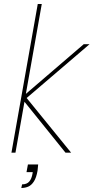

<svg xmlns="http://www.w3.org/2000/svg" viewBox="-20 -760 466 956"><path d="M119 59H170Q169 66 168.5 74.5Q168 83 167 90Q161 125 148.5 144Q136 163 120 169.5Q104 176 86 176L90 158Q114 158 126 143.5Q138 129 142 104L143 97H112ZM37 0 168 -740H188L57 0ZM86 -273 397 -540H426L94 -256V-295L334 0H306Z"/></svg>

Font: Poppins Variable
Style: Italic
Weight: 100
Italic angle: -10°
Designer: Jonny Pinhorn
Foundry: Indian Type Foundry
Version: Version 6.000